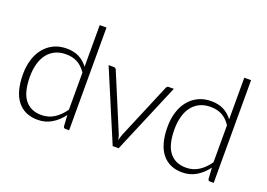

<svg xmlns="http://www.w3.org/2000/svg" viewBox="-104 -1000 1778 1278"><g transform="rotate(20 785.0 -361.0)"><path d="M433.5 0Q421 0 419 -13L414 -91.5Q381 -46.5 336.8 -20Q292.5 6.5 237.5 6.5Q146 6.5 94.8 -57Q43.5 -120.5 43.5 -247.5Q43.5 -302 57.8 -349.2Q72 -396.5 99.8 -431.2Q127.5 -466 167.8 -486Q208 -506 260.5 -506Q311 -506 348 -487.2Q385 -468.5 412 -432.5V-727.5H460V0ZM251 -32Q300.5 -32 340.5 -57.5Q380.5 -83 412 -128.5V-391Q383 -433.5 348.2 -451Q313.5 -468.5 269.5 -468.5Q225.5 -468.5 192.5 -452.5Q159.5 -436.5 137.2 -407.2Q115 -378 103.8 -337.2Q92.5 -296.5 92.5 -247.5Q92.5 -136.5 133.5 -84.2Q174.5 -32 251 -32Z M810.5 0H768.5L558.5 -497.5H596Q603 -497.5 607.2 -493.8Q611.5 -490 613.5 -485.5L777.5 -93Q782.5 -81.5 785 -71Q787.5 -60.5 790 -50Q792.5 -60.5 795.2 -71.2Q798 -82 802.5 -93L967.5 -485.5Q970 -491 974.2 -494.2Q978.5 -497.5 984.5 -497.5H1020.5Z M1457.5 0Q1445 0 1443 -13L1438 -91.5Q1405 -46.5 1360.8 -20Q1316.5 6.5 1261.5 6.5Q1170 6.5 1118.8 -57Q1067.5 -120.5 1067.5 -247.5Q1067.5 -302 1081.8 -349.2Q1096 -396.5 1123.8 -431.2Q1151.5 -466 1191.8 -486Q1232 -506 1284.5 -506Q1335 -506 1372 -487.2Q1409 -468.5 1436 -432.5V-727.5H1484V0ZM1275 -32Q1324.5 -32 1364.5 -57.5Q1404.5 -83 1436 -128.5V-391Q1407 -433.5 1372.2 -451Q1337.5 -468.5 1293.5 -468.5Q1249.5 -468.5 1216.5 -452.5Q1183.5 -436.5 1161.2 -407.2Q1139 -378 1127.8 -337.2Q1116.5 -296.5 1116.5 -247.5Q1116.5 -136.5 1157.5 -84.2Q1198.5 -32 1275 -32Z"/></g></svg>

Font: Lato Light
Style: Regular
Weight: 300
Designer: Lukasz Dziedzic
Foundry: Lukasz Dziedzic
Version: Version 1.104; Western+Polish opensource